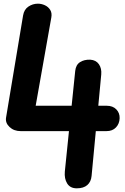

<svg xmlns="http://www.w3.org/2000/svg" viewBox="-20 -1024 679 1044"><path d="M397.5 0Q361.5 0 345.2 -26.5Q329 -53 332.5 -91L355 -311H92.5Q55.5 -311 31.8 -333.5Q8 -356 13 -385L105.5 -940Q111 -972.5 134.5 -988.2Q158 -1004 186 -1004Q205.5 -1004 224 -995.5Q242.5 -987 253 -970.2Q263.5 -953.5 259 -928.5L174 -449H369.5L389 -638.5Q392.5 -671.5 415 -686Q437.5 -700.5 470.5 -699.5Q502 -697.5 517.8 -674.8Q533.5 -652 530.5 -619L514.5 -449H560Q593.5 -449 612.5 -429.2Q631.5 -409.5 630.5 -381Q629.5 -351 610.5 -331Q591.5 -311 559 -311H501L478 -67.5Q475 -35.5 454.8 -17.8Q434.5 0 397.5 0Z"/></svg>

Font: Edu SA Hand
Style: Regular
Weight: 400
Designer: Tina and Corey Anderson, Eben Sorkin, Mirko Velimirovic
Foundry: Google for Education
Version: Version 2.000